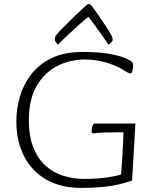

<svg xmlns="http://www.w3.org/2000/svg" viewBox="-20 -906 758 939"><path d="M377 13Q277 13 206 -28Q135 -69 97.5 -142.5Q60 -216 60 -312Q60 -374 77.5 -434Q95 -494 133.5 -543.5Q172 -593 234 -622.5Q296 -652 384 -652Q460 -652 509.5 -643.5Q559 -635 586.5 -624Q614 -613 622 -606Q626 -603 628.5 -599Q631 -595 631 -588Q631 -578 629.5 -568.5Q628 -559 625.5 -553Q623 -547 619 -547Q613 -547 605 -551Q597 -555 581 -565Q556 -582 504.5 -598.5Q453 -615 396 -615Q320 -615 257.5 -582Q195 -549 158 -483.5Q121 -418 121 -319Q121 -239 143.5 -183.5Q166 -128 204 -94.5Q242 -61 290.5 -46Q339 -31 391 -31Q455 -31 503 -38Q551 -45 572 -53Q573 -60 574.5 -83Q576 -106 578 -137Q580 -168 581.5 -200.5Q583 -233 584 -259Q524 -259 493 -258Q462 -257 450.5 -255.5Q439 -254 436 -254Q432 -254 430 -257Q428 -260 428 -264Q428 -278 432.5 -290Q437 -302 443 -302H642Q640 -256 637 -209.5Q634 -163 631.5 -116.5Q629 -70 626 -23Q595 -12 558 -3.5Q521 5 476 9Q431 13 377 13ZM263 -687Q262 -689 255 -697.5Q248 -706 248 -716Q248 -720 249.5 -724Q251 -728 253 -732Q257 -738 271.5 -753.5Q286 -769 306 -788.5Q326 -808 346 -827.5Q366 -847 381.5 -861.5Q397 -876 402 -880Q406 -884 408.5 -885Q411 -886 414 -886Q416 -886 419.5 -885Q423 -884 426 -880Q441 -861 459 -835Q477 -809 494 -783.5Q511 -758 521 -740Q525 -734 528 -726Q531 -718 531 -711Q531 -704 521.5 -696Q512 -688 510 -687Q510 -689 499.5 -704Q489 -719 473.5 -741Q458 -763 441.5 -785.5Q425 -808 412 -824Q390 -806 365 -783.5Q340 -761 317 -739.5Q294 -718 279 -703.5Q264 -689 263 -687Z"/></svg>

Font: Briem Hand Thin
Style: Regular
Weight: 100
Designer: Gunnlaugur SE Briem, Eben Sorkin
Foundry: Sorkin Type Co.
Version: Version 1.003